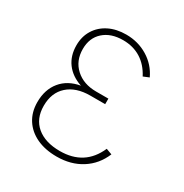

<svg xmlns="http://www.w3.org/2000/svg" viewBox="-167 -844 948 989"><g transform="rotate(30 307.0 -350.0)"><path d="M305 12Q236 12 185.2 -12Q134.5 -36 106.8 -79.5Q79 -123 79 -182Q79 -256.5 119 -305.5Q159 -354.5 231 -367Q171 -387.5 139 -430.8Q107 -474 107 -536Q107 -588.5 131.8 -628.2Q156.5 -668 200.5 -690Q244.5 -712 303 -712Q373.5 -712 431 -677Q488.5 -642 517 -581L483 -567Q454.5 -622 408.8 -650.5Q363 -679 303 -679Q231 -679 188 -640.5Q145 -602 145 -536Q145 -465.5 192 -422.8Q239 -380 314 -380H387V-347H299Q214.5 -347 165.8 -303.5Q117 -260 117 -182Q117 -105.5 167.2 -63.2Q217.5 -21 305 -21Q378 -21 429 -53.5Q480 -86 509 -152L544 -139Q514 -67 451.5 -27.5Q389 12 305 12Z"/></g></svg>

Font: Overpass Thin
Style: Regular
Weight: 250
Designer: Delve Withrington, Dave Bailey, Thomas Jockin
Foundry: Delve Fonts LLC
Version: Version 4.000